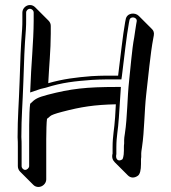

<svg xmlns="http://www.w3.org/2000/svg" viewBox="-20 -677 682 764"><path d="M99 -657C83 -657 69 -643 69 -627V-595C69 -586 69 -575 68 -561C62 -483 61 -443 58 -352C55 -261 50 -213 50 -131C51 -118 51 -106 51 -94V-16C51 -8 54 0 60 6L113 59C118 64 125 67 133 67C149 67 164 53 164 37V-41C164 -71 163 -176 167 -204C168 -205 170 -207 172 -208L180 -215C184 -219 200 -225 227 -232C303 -252 355 -260 441 -262C440 -244 439 -227 438 -210C435 -161 428 -138 428 -91V-66C424 -52 428 -40 436 -32L489 21C499 31 514 33 529 22C537 16 541 0 541 -24V-38C541 -43 541 -47 542 -52V-67C542 -71 543 -79 545 -91C555 -158 554 -232 562 -303C570 -368 578 -463 590 -525L592 -536C594 -547 591 -555 585 -561L532 -614C517 -629 484 -626 480 -599L478 -589C468 -534 460 -453 450 -376H401C382 -376 363 -375 344 -374C282 -369 232 -363 172 -346C175 -410 182 -479 182 -542V-574C182 -582 179 -589 173 -595L120 -648C114 -654 107 -657 99 -657ZM443 -64V-91C443 -136 450 -158 453 -209C455 -243 458 -280 460 -315L461 -331H445C323 -331 262 -324 170 -300C129 -289 120 -284 100 -264C95 -232 96 -127 96 -94V-16C96 -9 88 -1 80 -1C73 -1 66 -8 66 -16V-94C66 -106 66 -120 65 -132C65 -214 70 -261 73 -352C76 -443 77 -482 83 -560C84 -575 84 -586 84 -595V-627C84 -635 91 -642 99 -642C107 -642 114 -635 114 -627V-595C114 -515 103 -406 101 -330L100 -309L141 -323C149 -325 155 -326 162 -328C228 -349 279 -354 345 -359C364 -360 383 -361 401 -361H463L465 -374C475 -453 483 -531 493 -586L495 -596C498 -615 527 -609 524 -592L522 -581C518 -560 518 -550 514 -528C505 -482 499 -401 494 -358C486 -286 487 -211 477 -146C475 -134 474 -126 474 -120V-106C473 -98 473 -96 473 -91V-77C473 -54 468 -44 467 -43C451 -32 438 -43 443 -64Z"/></svg>

Font: Squarish
Style: Shd
Weight: 400
Foundry: Cannot Into Space Fonts
Version: Version 0.272